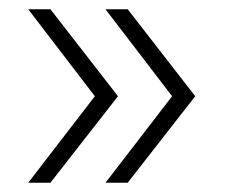

<svg xmlns="http://www.w3.org/2000/svg" viewBox="-20 -469 495 415"><path d="M89 -74H41L185 -261L41 -449H89L235 -261ZM256 -74H208L352 -261L208 -449H256L402 -261Z"/></svg>

Font: Modern
Style: Regular
Weight: 300
Designer: Julieta Ulanovsky
Foundry: Julieta Ulanovsky
Version: Version 8.000